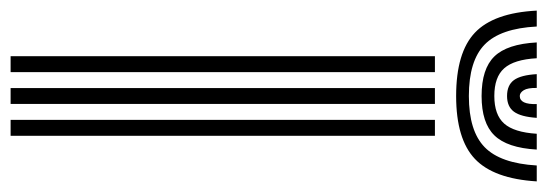

<svg xmlns="http://www.w3.org/2000/svg" viewBox="-391 -677 1032 362"><g transform="rotate(90 125.0 -496.0)"><path d="M170 0V-800H200V0ZM50 0V-800H80V0ZM110 0V-800H140V0ZM125 -840Q43 -840 5.6 -875.4Q-31.8 -910.8 -36 -992H-6Q-2.5 -923.5 28 -893.8Q58.5 -864 125 -864Q191 -864 221.5 -893.8Q252 -923.5 256 -992H286Q281 -910.8 243.6 -875.4Q206.2 -840 125 -840ZM125 -888Q73.8 -888 50.4 -912.1Q27 -936.2 24 -992H53.8Q56.2 -949.2 72.8 -930.6Q89.2 -912 125 -912Q160.5 -912 177 -930.6Q193.5 -949.2 196.2 -992H226Q222.8 -936.2 199.2 -912.1Q175.8 -888 125 -888ZM125 -936Q104.5 -936 95 -949Q85.5 -962 83.8 -992H109.8Q109.5 -975 114.1 -967.5Q118.8 -960 125 -960Q141.2 -960 140.2 -992H166.2Q164.2 -962 154.6 -949Q145 -936 125 -936Z"/></g></svg>

Font: Big Shoulders Inline Text Black
Style: Regular
Weight: 900
Designer: Patric King
Foundry: XO Type Co
Version: Version 1.000